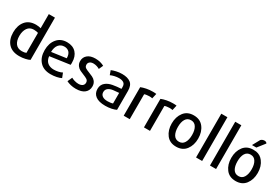

<svg xmlns="http://www.w3.org/2000/svg" viewBox="74 -1878 4331 2983"><g transform="rotate(30 2239.0 -387.0)"><path d="M495.1 -27.3Q495.1 -216.8 495.1 -785.2Q467.8 -785.2 384.8 -785.2Q384.8 -721.7 384.8 -531.2Q371.1 -535.2 346.7 -540Q322.3 -543.9 297.9 -543.9Q175.8 -543.9 111.3 -466.8Q46.9 -388.7 46.9 -264.6Q46.9 -136.7 115.2 -62.5Q183.6 10.7 309.6 10.7Q367.2 10.7 418 -1Q467.8 -11.7 495.1 -27.3ZM384.8 -89.8Q375 -85 352.5 -80.1Q330.1 -76.2 307.6 -76.2Q234.4 -76.2 195.3 -126Q157.2 -176.8 157.2 -264.6Q157.2 -349.6 195.3 -405.3Q233.4 -460 307.6 -460Q330.1 -460 352.5 -456.1Q374 -452.1 384.8 -448.2Q384.8 -329.1 384.8 -89.8Z M1074.2 -313.5Q1074.2 -421.9 1015.6 -486.3Q956.1 -549.8 851.6 -549.8Q738.3 -549.8 673.8 -471.7Q608.4 -393.6 608.4 -269.5Q608.4 -140.6 677.7 -65.4Q746.1 10.7 873 10.7Q928.7 10.7 979.5 0Q1030.3 -10.7 1061.5 -27.3Q1050.8 -54.7 1029.3 -109.4Q1002 -93.8 960.9 -85Q920.9 -76.2 880.9 -76.2Q812.5 -76.2 767.6 -112.3Q723.6 -149.4 715.8 -221.7Q835 -238.3 1073.2 -272.5Q1074.2 -282.2 1074.2 -293Q1074.2 -303.7 1074.2 -313.5ZM969.7 -330.1Q904.3 -321.3 709 -293.9Q710 -377.9 748 -423.8Q786.1 -469.7 849.6 -469.7Q903.3 -469.7 936.5 -435.5Q968.8 -400.4 969.7 -330.1Z M1534.2 -149.4Q1534.2 -176.8 1527.3 -197.3Q1519.5 -218.8 1507.8 -235.4Q1484.4 -265.6 1449.2 -282.2Q1413.1 -298.8 1376 -313.5Q1335.9 -328.1 1309.6 -344.7Q1283.2 -362.3 1283.2 -399.4Q1283.2 -428.7 1306.6 -448.2Q1329.1 -467.8 1372.1 -467.8Q1401.4 -467.8 1433.6 -458Q1464.8 -447.3 1483.4 -435.5Q1494.1 -460.9 1517.6 -511.7Q1488.3 -528.3 1448.2 -539.1Q1409.2 -549.8 1360.4 -549.8Q1270.5 -549.8 1220.7 -507.8Q1170.9 -465.8 1170.9 -399.4Q1170.9 -372.1 1177.7 -351.6Q1185.5 -331.1 1197.3 -315.4Q1219.7 -285.2 1253.9 -268.6Q1289.1 -251 1324.2 -238.3Q1365.2 -222.7 1392.6 -205.1Q1419.9 -186.5 1419.9 -150.4Q1419.9 -116.2 1393.6 -95.7Q1366.2 -76.2 1322.3 -76.2Q1291 -76.2 1252.9 -86.9Q1214.8 -98.6 1194.3 -111.3Q1181.6 -83 1157.2 -27.3Q1186.5 -11.7 1232.4 0Q1278.3 10.7 1325.2 10.7Q1426.8 10.7 1480.5 -32.2Q1534.2 -76.2 1534.2 -149.4Z M2046.9 -27.3Q2046.9 -112.3 2046.9 -367.2Q2046.9 -466.8 1992.2 -508.8Q1936.5 -549.8 1839.8 -549.8Q1786.1 -549.8 1735.4 -538.1Q1684.6 -526.4 1652.3 -511.7Q1661.1 -487.3 1679.7 -436.5Q1707 -450.2 1749 -460Q1791 -469.7 1829.1 -469.7Q1880.9 -469.7 1912.1 -449.2Q1943.4 -428.7 1943.4 -377.9Q1943.4 -366.2 1943.4 -343.8Q1863.3 -339.8 1790 -326.2Q1716.8 -312.5 1671.9 -274.4Q1647.5 -254.9 1633.8 -225.6Q1620.1 -197.3 1620.1 -158.2Q1620.1 -78.1 1678.7 -34.2Q1737.3 10.7 1853.5 10.7Q1910.2 10.7 1963.9 0Q2017.6 -11.7 2046.9 -27.3ZM1943.4 -82Q1930.7 -76.2 1903.3 -72.3Q1876 -68.4 1850.6 -68.4Q1788.1 -68.4 1755.9 -92.8Q1722.7 -117.2 1722.7 -160.2Q1722.7 -185.5 1732.4 -203.1Q1742.2 -220.7 1758.8 -232.4Q1790 -254.9 1839.8 -261.7Q1889.6 -268.6 1943.4 -271.5Q1943.4 -208 1943.4 -82Z M2451.2 -545.9Q2439.5 -547.9 2423.8 -548.8Q2408.2 -549.8 2390.6 -549.8Q2330.1 -549.8 2275.4 -539.1Q2220.7 -528.3 2181.6 -511.7Q2181.6 -341.8 2181.6 0Q2209 0 2290 0Q2290 -111.3 2290 -447.3Q2305.7 -454.1 2329.1 -457Q2351.6 -460.9 2375 -460.9Q2390.6 -460.9 2404.3 -460Q2418 -458 2430.7 -455.1Q2437.5 -485.4 2451.2 -545.9Z M2814.5 -545.9Q2802.7 -547.9 2787.1 -548.8Q2771.5 -549.8 2753.9 -549.8Q2693.4 -549.8 2638.7 -539.1Q2584 -528.3 2544.9 -511.7Q2544.9 -341.8 2544.9 0Q2572.3 0 2653.3 0Q2653.3 -111.3 2653.3 -447.3Q2668.9 -454.1 2692.4 -457Q2714.8 -460.9 2738.3 -460.9Q2753.9 -460.9 2767.6 -460Q2781.2 -458 2793.9 -455.1Q2800.8 -485.4 2814.5 -545.9Z M3362.3 -269.5Q3362.3 -389.6 3300.8 -469.7Q3239.3 -549.8 3125 -549.8Q3009.8 -549.8 2949.2 -469.7Q2887.7 -389.6 2887.7 -269.5Q2887.7 -150.4 2949.2 -69.3Q3009.8 10.7 3125 10.7Q3239.3 10.7 3300.8 -69.3Q3362.3 -150.4 3362.3 -269.5ZM3252 -271.5Q3252 -183.6 3219.7 -130.9Q3188.5 -78.1 3125 -78.1Q3061.5 -78.1 3029.3 -130.9Q2998 -183.6 2998 -271.5Q2998 -358.4 3029.3 -410.2Q3061.5 -462.9 3125 -462.9Q3188.5 -462.9 3219.7 -410.2Q3252 -358.4 3252 -271.5Z M3588.9 0Q3588.9 -196.3 3588.9 -785.2Q3561.5 -785.2 3479.5 -785.2Q3479.5 -588.9 3479.5 0Q3506.8 0 3588.9 0Z M3838.9 0Q3838.9 -196.3 3838.9 -785.2Q3811.5 -785.2 3729.5 -785.2Q3729.5 -588.9 3729.5 0Q3756.8 0 3838.9 0Z M4430.7 -269.5Q4430.7 -389.6 4369.1 -469.7Q4320.3 -534.2 4242.2 -546.9Q4242.2 -546.9 4241.2 -546.9Q4241.2 -546.9 4240.2 -546.9Q4240.2 -546.9 4239.3 -546.9Q4239.3 -546.9 4238.3 -546.9Q4238.3 -546.9 4237.3 -546.9Q4216.8 -549.8 4193.4 -549.8Q4078.1 -549.8 4017.6 -469.7Q3956.1 -389.6 3956.1 -269.5Q3956.1 -150.4 4017.6 -69.3Q4078.1 10.7 4193.4 10.7Q4307.6 10.7 4369.1 -69.3Q4430.7 -150.4 4430.7 -269.5ZM4320.3 -271.5Q4320.3 -183.6 4288.1 -130.9Q4256.8 -78.1 4193.4 -78.1Q4129.9 -78.1 4097.7 -130.9Q4066.4 -183.6 4066.4 -271.5Q4066.4 -358.4 4097.7 -410.2Q4129.9 -462.9 4193.4 -462.9Q4256.8 -462.9 4288.1 -410.2Q4320.3 -358.4 4320.3 -271.5ZM4317.4 -733.4Q4313.5 -745.1 4300.8 -752Q4288.1 -758.8 4271.5 -758.8Q4255.9 -758.8 4238.3 -752.9Q4220.7 -746.1 4208 -733.4Q4184.6 -689.5 4135.7 -601.6Q4150.4 -601.6 4193.4 -601.6Q4198.2 -601.6 4213.9 -601.6Q4240.2 -634.8 4317.4 -733.4Z"/></g></svg>

Font: DaxlinePro-Medium
Style: Medium
Weight: 400
Designer: Hans Reichel
Version: Version 7.502; 2006